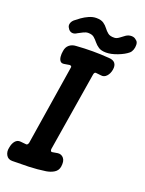

<svg xmlns="http://www.w3.org/2000/svg" viewBox="-173 -921 760 1005"><g transform="rotate(20 206.5 -418.0)"><path d="M26 9Q3 9 -7.5 -9Q-18 -27 -13 -50Q-9 -75 3 -89Q15 -103 33 -101Q41 -100 48.5 -99.5Q56 -99 64 -98Q69 -97 72.5 -101.5Q76 -106 77 -111L147 -553Q149 -560 146 -563Q143 -566 137 -566Q130 -565 122 -563.5Q114 -562 107 -561Q93 -559 86 -567.5Q79 -576 77.5 -591Q76 -606 79 -622Q82 -645 97 -657.5Q112 -670 134 -671Q227 -678 317 -671Q341 -670 351.5 -657Q362 -644 358 -620Q354 -597 340.5 -582.5Q327 -568 309 -571Q303 -572 296 -572.5Q289 -573 281 -574Q276 -575 273 -571Q270 -567 269 -561L197 -119Q197 -112 199.5 -108.5Q202 -105 207 -106Q214 -107 222 -108.5Q230 -110 237 -111Q257 -113 269.5 -97.5Q282 -82 277 -50Q273 -28 254.5 -16.5Q236 -5 211 -1Q164 6 118 7.5Q72 9 26 9ZM68 -745Q60 -755 62.5 -768Q65 -781 77 -792Q89 -802 106.5 -814.5Q124 -827 144.5 -836Q165 -845 185 -845Q211 -845 225.5 -835Q240 -825 249.5 -812Q259 -799 271.5 -789Q284 -779 308 -780Q320 -780 335 -791.5Q350 -803 360 -810Q374 -819 390 -819Q406 -819 416 -809L421 -805Q428 -798 428.5 -784Q429 -770 424.5 -757Q420 -744 411 -736Q391 -719 356 -705.5Q321 -692 293 -692Q266 -692 251 -702Q236 -712 226 -724.5Q216 -737 204.5 -747Q193 -757 171 -757Q159 -757 145 -750Q131 -743 118 -736Q105 -727 92.5 -728Q80 -729 71 -740Z"/></g></svg>

Font: Winky Sans Medium
Style: Italic
Weight: 500
Italic angle: -8.97852°
Designer: Simon Atzbach
Foundry: typofactur
Version: Version 1.205